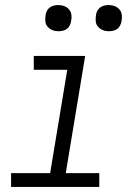

<svg xmlns="http://www.w3.org/2000/svg" viewBox="-20 -742 540 762"><path d="M24 0V-55H179L247 -465H114V-520H318L241 -55H374V0ZM412 -618Q399 -618 388 -622.5Q377 -627 369 -636Q361 -645 360 -657.5Q359 -670 361 -683Q362 -691 366.5 -699.5Q371 -708 378.5 -713Q386 -718 394.5 -720Q403 -722 411 -722Q424 -722 435.5 -717.5Q447 -713 454.5 -704Q462 -695 463.5 -682.5Q465 -670 462 -657Q461 -649 456.5 -640.5Q452 -632 445 -627Q438 -622 429 -620Q420 -618 412 -618ZM212 -618Q199 -618 188 -622.5Q177 -627 169 -636Q161 -645 160 -657.5Q159 -670 161 -683Q162 -691 166.5 -699.5Q171 -708 178.5 -713Q186 -718 194.5 -720Q203 -722 211 -722Q224 -722 235.5 -717.5Q247 -713 254.5 -704Q262 -695 263.5 -682.5Q265 -670 262 -657Q261 -649 256.5 -640.5Q252 -632 245 -627Q238 -622 229 -620Q220 -618 212 -618Z"/></svg>

Font: Iosevka SS18 Light
Style: Italic
Weight: 300
Italic angle: -9°
Monospace: yes
Designer: Belleve Invis
Foundry: Belleve Invis
Version: Version 25.1.1; ttfautohint (v1.8.4)